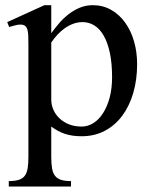

<svg xmlns="http://www.w3.org/2000/svg" viewBox="-20 -504 572 726"><path d="M173.8 -127.9Q173.8 -106.4 182.4 -87.9Q190.9 -69.3 206.1 -55.4Q221.2 -41.5 242.2 -33.4Q263.2 -25.4 288.6 -25.4Q312.5 -25.4 333.5 -38.8Q354.5 -52.2 370.1 -76.9Q385.7 -101.6 394.8 -135.7Q403.8 -169.9 403.8 -211.9Q403.8 -264.6 395.5 -303.7Q387.2 -342.8 372.3 -368.9Q357.4 -395 336.9 -407.7Q316.4 -420.4 292.5 -420.4Q273.9 -420.4 256.8 -414.1Q239.7 -407.7 224.6 -397Q209.5 -386.2 196.8 -372.3Q184.1 -358.4 173.8 -343.3ZM87.4 -333Q87.4 -353.5 86.9 -368.2Q86.4 -382.8 83.5 -392.3Q80.6 -401.9 74.5 -406.5Q68.4 -411.1 56.6 -411.1Q48.3 -411.1 38.3 -408.4Q28.3 -405.8 14.6 -401.9L7.3 -420.4L147.9 -484.4H173.8V-378.4Q186.5 -396 202.4 -414.8Q218.3 -433.6 237.8 -449Q257.3 -464.4 280.5 -474.4Q303.7 -484.4 331.1 -484.4Q369.1 -484.4 400.1 -466.8Q431.2 -449.2 453.1 -418.7Q475.1 -388.2 486.8 -347.7Q498.5 -307.1 498.5 -261.2Q498.5 -202.6 483.9 -152.6Q469.2 -102.5 442.1 -66.2Q415 -29.8 376.2 -9.3Q337.4 11.2 288.6 11.2Q252.9 11.2 226.3 2.4Q199.7 -6.3 173.8 -25.4V89.4Q173.8 114.7 176.8 132.3Q179.7 149.9 188 160.6Q196.3 171.4 210.7 176Q225.1 180.7 248.5 180.7V201.2H13.2V180.7Q37.1 180.7 51.8 175.8Q66.4 170.9 74.2 159.9Q82 148.9 84.7 131.6Q87.4 114.3 87.4 89.4Z"/></svg>

Font: Khmer Busra Bunong
Style: Regular
Weight: 400
Designer: D. Kanjahn
Version: Version 7.100; 2014